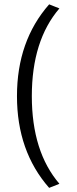

<svg xmlns="http://www.w3.org/2000/svg" viewBox="-20 -778 365 905"><path d="M211.7 -757.5 260 -738.3Q130 -586.7 130 -325Q130 -63.3 260 88.3L211.7 107.5Q60 -65 60 -325Q60 -585 211.7 -757.5Z"/></svg>

Font: Boon
Style: Regular
Weight: 400
Designer: Sungsit Sawaiwan
Foundry: FontUni
Version: Version 3.0